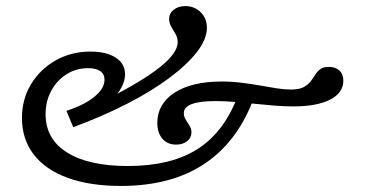

<svg xmlns="http://www.w3.org/2000/svg" viewBox="-20 -594 1188 625"><path d="M373.7 11.3Q273.1 11.3 200.8 -14.9Q128.6 -41 90 -90.8Q51.5 -140.7 51.5 -209.8Q51.5 -271.4 81.1 -320Q110.7 -368.7 161.2 -397.4Q211.8 -426.1 274.4 -426.1Q326.3 -426.1 356.7 -406.4Q387.1 -386.6 387.1 -352.1Q387.1 -331.1 375 -308.5Q363 -286 338.7 -264.6L323.5 -268.9Q383.4 -299.2 427.3 -325.6Q471.2 -352 500.4 -375.2Q529.6 -398.4 544 -418.9Q558.4 -439.3 558.4 -456.9Q558.4 -471.4 551.4 -483.2Q544.5 -494.9 537.6 -507Q530.6 -519.1 530.6 -532.1Q530.6 -550.7 545.7 -562.5Q560.8 -574.2 582.9 -574.2Q613 -574.2 633.2 -554.2Q653.5 -534.1 653.5 -503.5Q653.5 -467.2 621.7 -425.6Q589.8 -384.1 531.5 -340.5Q473.1 -296.9 393.5 -256.1Q313.9 -215.3 218.4 -179.9L196.3 -233.1Q255.2 -252.5 287.7 -279.3Q320.2 -306.1 320.2 -334.4Q320.2 -352.8 306.3 -362.5Q292.4 -372.1 267 -372.1Q228.1 -372.1 196.6 -352.3Q165.1 -332.6 146.8 -298.5Q128.4 -264.4 128.4 -222.1Q128.4 -141.6 198.3 -97.6Q268.2 -53.6 396.5 -53.6Q534.6 -53.6 620.5 -107.2Q706.5 -160.8 750.9 -273.9L802.4 -264.3Q748 -126.6 640.8 -57.7Q533.6 11.3 373.7 11.3ZM553.7 -123.3Q525.1 -123.3 508.6 -142.4Q492.1 -161.5 492.1 -194.5Q492.1 -225.1 506.5 -250Q521 -274.9 548.4 -292.5Q575.8 -310.2 614.1 -319.4Q652.4 -328.6 700.8 -328.6Q734.2 -328.6 766.2 -324.7Q798.2 -320.7 827.3 -315.5Q856.4 -310.3 881.6 -306.4Q906.9 -302.5 926 -302.5Q952.9 -302.5 967.5 -309.9Q982 -317.4 990.7 -328.6Q999.4 -339.7 1005.9 -350.5Q1012.5 -361.3 1022.4 -368.8Q1032.3 -376.2 1050.6 -376.2Q1072.1 -376.2 1084.8 -364.4Q1097.6 -352.6 1097.6 -331.5Q1097.6 -291.6 1054.5 -269.6Q1011.5 -247.6 934.5 -247.6Q905.9 -247.6 873.6 -250.2Q841.4 -252.8 808 -256.3Q774.6 -259.8 742.3 -262.4Q710 -265 681.2 -265Q630.3 -265 604.3 -255.2Q578.3 -245.5 578.3 -225.3Q578.3 -216.7 582 -209.3Q585.8 -201.9 590.7 -194.8Q595.7 -187.6 599.4 -180Q603.2 -172.3 603.2 -163.1Q603.2 -145.8 589.2 -134.5Q575.1 -123.3 553.7 -123.3Z"/></svg>

Font: Playfair 5pt SemiExpanded Light
Style: Regular
Weight: 300
Width: 6
Designer: Claus Eggers Sørensen
Foundry: Claus Eggers Sørensen
Version: Version 2.203